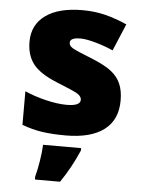

<svg xmlns="http://www.w3.org/2000/svg" viewBox="-55 -606 643 871"><g transform="rotate(5 266.5 -171.0)"><path d="M493.2 -169.9Q493.2 -81.1 432.6 -35.6Q372.1 9.8 258.8 9.8Q197.3 9.8 151.9 3.2Q106.4 -3.4 59.1 -21V-173.8Q103.5 -154.3 156.5 -141.6Q209.5 -128.9 251 -128.9Q313 -128.9 313 -157.2Q313 -171.9 295.7 -183.3Q278.3 -194.8 194.8 -228Q118.7 -259.3 88.4 -299.1Q58.1 -338.9 58.1 -399.9Q58.1 -477.1 117.7 -520Q177.2 -563 286.1 -563Q340.8 -563 388.9 -551Q437 -539.1 488.8 -516.1L437 -393.1Q398.9 -410.2 356.4 -422.1Q314 -434.1 287.1 -434.1Q240.2 -434.1 240.2 -411.1Q240.2 -397 256.6 -387Q272.9 -377 351.1 -346.2Q409.2 -322.3 437.7 -299.3Q466.3 -276.4 479.7 -245.4Q493.2 -214.4 493.2 -169.9ZM137.2 207Q145 179.7 152.1 135.7Q159.2 91.8 160.2 61H333.5V71.8Q298.8 152.3 251.5 221.2H137.2Z"/></g></svg>

Font: OpenSansExtrabold
Style: Regular
Weight: 800
Foundry: Ascender Corporation
Version: Version 1.10